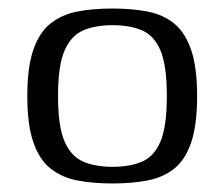

<svg xmlns="http://www.w3.org/2000/svg" viewBox="-20 -424 526 450"><path d="M244 6Q198 6 161.5 -1Q125 -8 98.5 -29Q72 -50 58 -91Q44 -132 44 -199Q44 -266 58 -307Q72 -348 98.5 -369Q125 -390 161.5 -397Q198 -404 244 -404Q289 -404 325.5 -397Q362 -390 388 -369Q414 -348 428 -307Q442 -266 442 -199Q442 -131 428 -90Q414 -49 388 -28.5Q362 -8 325.5 -1Q289 6 244 6ZM244 -33Q284 -33 312.5 -45Q341 -57 356 -92Q371 -127 371 -199Q371 -271 356 -306Q341 -341 312.5 -353Q284 -365 244 -365Q204 -365 175.5 -353Q147 -341 131.5 -306Q116 -271 116 -199Q116 -127 131.5 -92Q147 -57 175.5 -45Q204 -33 244 -33Z"/></svg>

Font: Genos
Style: Regular
Weight: 400
Designer: Robert E. Leuschke
Foundry: Robert E. Leuschke
Version: Version 1.010